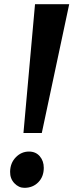

<svg xmlns="http://www.w3.org/2000/svg" viewBox="-20 -891 352 921"><path d="M148 -871H312L180.5 -253H92.5ZM28.5 -67Q29 -109 55.8 -136.5Q82.5 -164 119 -164Q151.5 -164 170.8 -141.5Q190 -119 190 -86Q190 -43.5 163.8 -16.8Q137.5 10 97 10Q70 10 49 -12Q28 -34 28.5 -67Z"/></svg>

Font: Merriweather 36pt Black
Style: Italic
Weight: 900
Italic angle: -7.8°
Version: Version 2.101